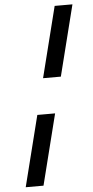

<svg xmlns="http://www.w3.org/2000/svg" viewBox="-60 -795 470 968"><g transform="rotate(-5 175.0 -311.0)"><path d="M120 -220H210L120 138H30ZM255 -760H345L255 -402H165Z"/></g></svg>

Font: IBM Plex Serif
Style: Bold Italic
Weight: 700
Italic angle: -14°
Designer: Mike Abbink, Paul van der Laan, Pieter van Rosmalen
Foundry: Bold Monday
Version: Version 3.001